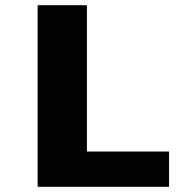

<svg xmlns="http://www.w3.org/2000/svg" viewBox="-20 -720 750 740"><path d="M315 -136H631.5V0H125V-700H315Z"/></svg>

Font: League Mono ExtraBold
Style: Regular
Weight: 800
Width: 6
Designer: Tyler Finck
Foundry: The League of Moveable Type / Tyler Finck
Version: Version 2.210